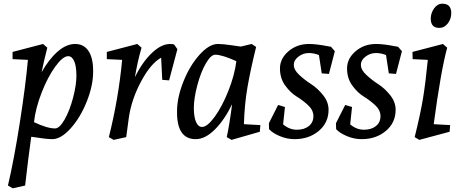

<svg xmlns="http://www.w3.org/2000/svg" viewBox="-20 -742 2504 1039"><path d="M484 -359Q484 -357 484 -354Q484 -279 449.5 -192.5Q415 -106 362.5 -47.5Q310 11 263 11Q230 11 149 -2Q132 120 116 262L49 277L23 262Q56 122 87.5 -80Q119 -282 131 -418L48 -422V-461L213 -504L236 -484Q218 -414 205 -351Q245 -422 292 -463Q339 -504 386.5 -504Q434 -504 459 -466Q484 -428 484 -359ZM278 -47Q302 -47 329.5 -95Q357 -143 375.5 -213.5Q394 -284 393.5 -335Q393 -386 381 -412Q369 -438 349 -438Q320 -438 279 -381.5Q238 -325 205 -240Q172 -155 164 -81Q235 -47 278 -47Z M900 -504Q919 -504 923 -500L940 -476L895 -307L858 -310L852 -430Q795 -398 743 -300.5Q691 -203 677 -104L663 0L595 15L569 0Q621 -206 641 -418L558 -422V-461L723 -504L746 -484Q724 -409 710 -324Q750 -406 801.5 -455Q853 -504 900 -504Z M1039 11Q938 11 938 -134Q938 -136 938 -139Q938 -214 972.5 -300.5Q1007 -387 1059.5 -445.5Q1112 -504 1159 -504Q1186 -504 1230 -497.5Q1274 -491 1283 -490L1342 -504L1366 -488Q1336 -366 1319.5 -272Q1303 -178 1300 -70L1389 -65L1386 -29L1233 15L1207 0Q1222 -68 1236 -178Q1194 -92 1142 -40.5Q1090 11 1039 11ZM1073 -55Q1102 -55 1142.5 -111Q1183 -167 1216.5 -252Q1250 -337 1259 -411Q1181 -446 1145 -446Q1121 -446 1093.5 -398Q1066 -350 1047.5 -279.5Q1029 -209 1029 -158.5Q1029 -108 1041 -81.5Q1053 -55 1073 -55Z M1652 -504Q1692 -504 1753 -492L1771 -489L1792 -465L1760 -342L1721 -345L1706 -444Q1680 -455 1650.5 -455Q1621 -455 1595.5 -436Q1570 -417 1570 -390.5Q1570 -364 1599.5 -336.5Q1629 -309 1664 -286.5Q1699 -264 1728.5 -227Q1758 -190 1758 -148Q1758 -78 1705 -33.5Q1652 11 1574 11Q1533 11 1494 -5.5Q1455 -22 1436 -43L1435 -75L1485 -174L1522 -163L1512 -69Q1546 -40 1586.5 -40Q1627 -40 1651.5 -60Q1676 -80 1676 -113Q1676 -146 1647.5 -172.5Q1619 -199 1585.5 -219.5Q1552 -240 1523.5 -279Q1495 -318 1495 -371.5Q1495 -425 1541 -464.5Q1587 -504 1652 -504Z M2015 -504Q2055 -504 2116 -492L2134 -489L2155 -465L2123 -342L2084 -345L2069 -444Q2043 -455 2013.5 -455Q1984 -455 1958.5 -436Q1933 -417 1933 -390.5Q1933 -364 1962.5 -336.5Q1992 -309 2027 -286.5Q2062 -264 2091.5 -227Q2121 -190 2121 -148Q2121 -78 2068 -33.5Q2015 11 1937 11Q1896 11 1857 -5.5Q1818 -22 1799 -43L1798 -75L1848 -174L1885 -163L1875 -69Q1909 -40 1949.5 -40Q1990 -40 2014.5 -60Q2039 -80 2039 -113Q2039 -146 2010.5 -172.5Q1982 -199 1948.5 -219.5Q1915 -240 1886.5 -279Q1858 -318 1858 -371.5Q1858 -425 1904 -464.5Q1950 -504 2015 -504Z M2377 -504 2400 -484Q2366 -361 2327 -70L2416 -65L2413 -29L2249 15L2224 0Q2256 -129 2269.5 -212Q2283 -295 2295 -418L2213 -422L2212 -461ZM2374 -722Q2422 -722 2422 -671Q2422 -640 2403.5 -615.5Q2385 -591 2357 -591Q2311 -591 2311 -641Q2311 -671 2329 -696.5Q2347 -722 2374 -722Z"/></svg>

Font: Andada
Style: Italic
Weight: 400
Italic angle: -8.29999°
Designer: Carolina Giovagnoli
Foundry: Carolina Giovagnoli
Version: Version 1.003